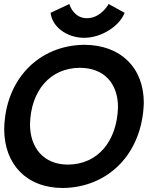

<svg xmlns="http://www.w3.org/2000/svg" viewBox="-20 -930 788 960"><path d="M415 -839C357 -839 333 -888 327 -910L233 -866C240 -797 313 -741 401 -741C488 -741 578 -800 603 -866L523 -910C511 -888 473 -839 415 -839ZM320 -107C198 -107 130 -191 130 -309C134 -477 231 -590 379 -591C501 -591 570 -512 570 -394C565 -225 470 -108 320 -107ZM1 -285C1 -109 112 10 295 10C523 7 692 -163 699 -416C699 -590 585 -706 400 -706C176 -703 6 -536 1 -285Z"/></svg>

Font: Cantarell
Style: BoldOblique
Weight: 700
Italic angle: -8°
Designer: Dave Crossland
Version: Version 0.024